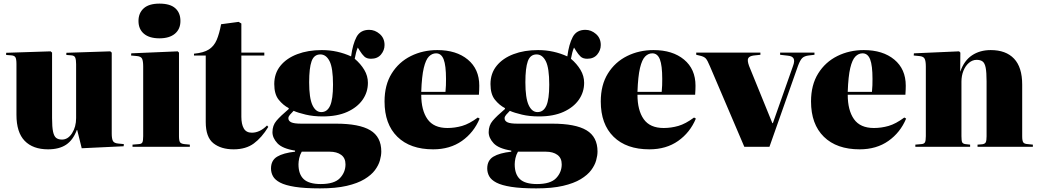

<svg xmlns="http://www.w3.org/2000/svg" viewBox="-20 -812 5746 1062"><path d="M246 14Q162 14 116.5 -33Q71 -80 71 -177V-458Q71 -486 65 -495.5Q59 -505 41 -506L14 -508V-520L260 -528L268 -521V-159Q268 -109 273.5 -83.5Q279 -58 291 -49Q303 -40 323 -40Q356 -40 378.5 -75Q401 -110 401 -159V-457Q401 -480 396.5 -492.5Q392 -505 374 -506L347 -508V-520L590 -528L598 -521V-73Q598 -45 604.5 -32.5Q611 -20 634 -18L665 -15L664 -3L432 8L407 -93H405Q384 -37 345.5 -11.5Q307 14 246 14Z M862 -600Q806 -600 776 -625.5Q746 -651 746 -696Q746 -740 775 -766Q804 -792 862 -792Q921 -792 949.5 -766.5Q978 -741 978 -696Q978 -651 947.5 -625.5Q917 -600 862 -600ZM713 0V-12L749 -15Q763 -16 767.5 -24.5Q772 -33 772 -59V-444Q772 -474 766 -487Q760 -500 737 -502L705 -505L706 -517L963 -528L970 -521V-59Q970 -33 976 -25Q982 -17 999 -15L1030 -12V0Z M1272 14Q1203 14 1160.5 -19.5Q1118 -53 1118 -137V-505H1053V-515Q1107 -520 1135.5 -538.5Q1164 -557 1178.5 -591Q1193 -625 1203 -678L1300 -691L1315 -682V-521H1442V-505H1315V-166Q1315 -125 1328.5 -101.5Q1342 -78 1373 -78Q1417 -78 1457 -118L1464 -110Q1428 -51 1384 -18.5Q1340 14 1272 14Z M1750 230Q1665 230 1611.5 221.5Q1558 213 1529.5 198Q1501 183 1490 163Q1479 143 1479 120Q1479 75 1513 54.5Q1547 34 1612 27V21Q1542 10 1514.5 -19.5Q1487 -49 1487 -81Q1487 -118 1509 -144Q1531 -170 1577 -209V-214Q1546 -230 1521.5 -260.5Q1497 -291 1497 -347Q1497 -406 1531 -448Q1565 -490 1624.5 -512.5Q1684 -535 1760 -535Q1804 -535 1844.5 -526Q1885 -517 1922 -500Q1931 -568 1952 -607.5Q1973 -647 2022 -647Q2054 -647 2080.5 -624Q2107 -601 2107 -563Q2107 -534 2087.5 -510.5Q2068 -487 2032 -487Q2008 -487 1995 -499.5Q1982 -512 1971 -530L1959 -549Q1953 -535 1949.5 -521Q1946 -507 1942 -487Q1975 -459 1995 -425.5Q2015 -392 2015 -354Q2015 -302 1985.5 -260Q1956 -218 1900.5 -193Q1845 -168 1765 -168Q1713 -168 1671 -178Q1629 -188 1604 -199Q1592 -187 1583.5 -177Q1575 -167 1575 -158Q1575 -143 1591 -135.5Q1607 -128 1646 -128H1838Q1967 -128 2028 -91.5Q2089 -55 2089 26Q2089 48 2081.5 75Q2074 102 2054 129Q2034 156 1996 179Q1958 202 1898 216Q1838 230 1750 230ZM1757 -192Q1790 -192 1806 -227.5Q1822 -263 1822 -344Q1822 -436 1803 -473.5Q1784 -511 1752 -511Q1717 -511 1703.5 -473.5Q1690 -436 1690 -357Q1690 -270 1708 -231Q1726 -192 1757 -192ZM1754 206Q1829 206 1860 173.5Q1891 141 1891 97Q1891 62 1867 44.5Q1843 27 1803 27H1649Q1639 44 1635 63Q1631 82 1631 97Q1631 152 1660 179Q1689 206 1754 206Z M2376 14Q2249 14 2178 -55.5Q2107 -125 2107 -251Q2107 -342 2146.5 -405.5Q2186 -469 2252.5 -502Q2319 -535 2399 -535Q2504 -535 2567.5 -482.5Q2631 -430 2631 -338Q2631 -327 2630.5 -315Q2630 -303 2629 -288H2310Q2310 -202 2344.5 -153Q2379 -104 2455 -104Q2496 -104 2536 -115.5Q2576 -127 2623 -162L2633 -156Q2601 -79 2535 -32.5Q2469 14 2376 14ZM2310 -304H2444Q2446 -322 2446.5 -340Q2447 -358 2447 -375Q2447 -450 2434 -483.5Q2421 -517 2392 -517Q2370 -517 2352.5 -499.5Q2335 -482 2324 -436Q2313 -390 2310 -304Z M2946 230Q2861 230 2807.5 221.5Q2754 213 2725.5 198Q2697 183 2686 163Q2675 143 2675 120Q2675 75 2709 54.5Q2743 34 2808 27V21Q2738 10 2710.5 -19.5Q2683 -49 2683 -81Q2683 -118 2705 -144Q2727 -170 2773 -209V-214Q2742 -230 2717.5 -260.5Q2693 -291 2693 -347Q2693 -406 2727 -448Q2761 -490 2820.5 -512.5Q2880 -535 2956 -535Q3000 -535 3040.5 -526Q3081 -517 3118 -500Q3127 -568 3148 -607.5Q3169 -647 3218 -647Q3250 -647 3276.5 -624Q3303 -601 3303 -563Q3303 -534 3283.5 -510.5Q3264 -487 3228 -487Q3204 -487 3191 -499.5Q3178 -512 3167 -530L3155 -549Q3149 -535 3145.5 -521Q3142 -507 3138 -487Q3171 -459 3191 -425.5Q3211 -392 3211 -354Q3211 -302 3181.5 -260Q3152 -218 3096.5 -193Q3041 -168 2961 -168Q2909 -168 2867 -178Q2825 -188 2800 -199Q2788 -187 2779.5 -177Q2771 -167 2771 -158Q2771 -143 2787 -135.5Q2803 -128 2842 -128H3034Q3163 -128 3224 -91.5Q3285 -55 3285 26Q3285 48 3277.5 75Q3270 102 3250 129Q3230 156 3192 179Q3154 202 3094 216Q3034 230 2946 230ZM2953 -192Q2986 -192 3002 -227.5Q3018 -263 3018 -344Q3018 -436 2999 -473.5Q2980 -511 2948 -511Q2913 -511 2899.5 -473.5Q2886 -436 2886 -357Q2886 -270 2904 -231Q2922 -192 2953 -192ZM2950 206Q3025 206 3056 173.5Q3087 141 3087 97Q3087 62 3063 44.5Q3039 27 2999 27H2845Q2835 44 2831 63Q2827 82 2827 97Q2827 152 2856 179Q2885 206 2950 206Z M3572 14Q3445 14 3374 -55.5Q3303 -125 3303 -251Q3303 -342 3342.5 -405.5Q3382 -469 3448.5 -502Q3515 -535 3595 -535Q3700 -535 3763.5 -482.5Q3827 -430 3827 -338Q3827 -327 3826.5 -315Q3826 -303 3825 -288H3506Q3506 -202 3540.5 -153Q3575 -104 3651 -104Q3692 -104 3732 -115.5Q3772 -127 3819 -162L3829 -156Q3797 -79 3731 -32.5Q3665 14 3572 14ZM3506 -304H3640Q3642 -322 3642.5 -340Q3643 -358 3643 -375Q3643 -450 3630 -483.5Q3617 -517 3588 -517Q3566 -517 3548.5 -499.5Q3531 -482 3520 -436Q3509 -390 3506 -304Z M4097 0 3907 -445Q3893 -479 3883.5 -489Q3874 -499 3852 -504L3831 -509V-521H4186V-509L4149 -505Q4126 -502 4119 -490.5Q4112 -479 4123 -448L4252 -131H4255L4366 -446Q4377 -475 4369.5 -488.5Q4362 -502 4338 -504L4295 -509V-521H4485V-509L4452 -505Q4429 -502 4417.5 -491Q4406 -480 4394 -448L4236 0Z M4735 14Q4608 14 4537 -55.5Q4466 -125 4466 -251Q4466 -342 4505.5 -405.5Q4545 -469 4611.5 -502Q4678 -535 4758 -535Q4863 -535 4926.5 -482.5Q4990 -430 4990 -338Q4990 -327 4989.5 -315Q4989 -303 4988 -288H4669Q4669 -202 4703.5 -153Q4738 -104 4814 -104Q4855 -104 4895 -115.5Q4935 -127 4982 -162L4992 -156Q4960 -79 4894 -32.5Q4828 14 4735 14ZM4669 -304H4803Q4805 -322 4805.5 -340Q4806 -358 4806 -375Q4806 -450 4793 -483.5Q4780 -517 4751 -517Q4729 -517 4711.5 -499.5Q4694 -482 4683 -436Q4672 -390 4669 -304Z M5043 0V-12L5077 -15Q5091 -16 5096 -24.5Q5101 -33 5101 -59V-444Q5101 -474 5094.5 -487Q5088 -500 5065 -502L5034 -505L5035 -517L5285 -528L5292 -521L5291 -417H5292Q5313 -477 5356.5 -506Q5400 -535 5460 -535Q5544 -535 5589 -487.5Q5634 -440 5634 -344V-58Q5634 -33 5640 -24.5Q5646 -16 5664 -15L5693 -12V0H5387V-12L5413 -14Q5428 -16 5432.5 -25Q5437 -34 5437 -58V-362Q5437 -412 5432 -437.5Q5427 -463 5415 -472Q5403 -481 5382 -481Q5359 -481 5339.5 -464.5Q5320 -448 5309 -420.5Q5298 -393 5298 -360V-59Q5298 -33 5302 -25Q5306 -17 5319 -15L5346 -12V0Z"/></svg>

Font: Literata 72pt ExtraBold
Style: Regular
Weight: 800
Designer: Latin by Veronika Burian and Jose Scaglione. Greek by Irene Vlachou. Cyrillic by Vera Evstafieva.
Foundry: TypeTogether
Version: Version 3.002